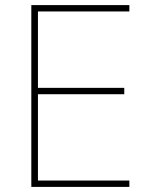

<svg xmlns="http://www.w3.org/2000/svg" viewBox="-20 -734 590 754"><path d="M488 0V-25H129V-364H468V-389H129V-689H488V-714H103V0Z"/></svg>

Font: Noto Sans Malayalam Thin
Style: Regular
Weight: 100
Designer: Jelle Bosma - Monotype Design Team
Foundry: Monotype Imaging Inc.
Version: Version 2.104